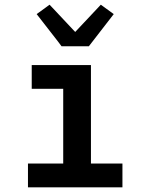

<svg xmlns="http://www.w3.org/2000/svg" viewBox="-20 -797 640 817"><path d="M99 0V-101H249V-419H115V-520H367V-101H501V0ZM242 -600 227 -620 136 -737 191 -777 300 -661 409 -777 464 -737 358 -600Z"/></svg>

Font: Iosevka Fixed Extended
Style: Bold
Weight: 700
Width: 7
Monospace: yes
Designer: Belleve Invis
Foundry: Belleve Invis
Version: Version 24.1.1; ttfautohint (v1.8.4)